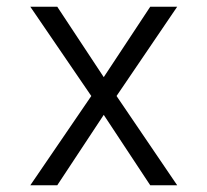

<svg xmlns="http://www.w3.org/2000/svg" viewBox="-20 -550 616 570"><path d="M70 0H150L288 -209L426 0H506L326 -265L506 -530H426L288 -321L150 -530H70L251 -265Z"/></svg>

Font: Iosevka Sparkle Light
Style: Regular
Weight: 300
Designer: Belleve Invis
Foundry: Belleve Invis
Version: Version 4.5.0; ttfautohint (v1.8.3)